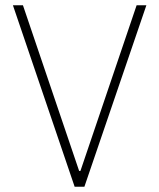

<svg xmlns="http://www.w3.org/2000/svg" viewBox="-20 -708 604 728"><path d="M263 0 29 -688H67L280 -60H285L498 -688H535L300 0Z"/></svg>

Font: Saira Semi Condensed Thin
Style: Regular
Weight: 100
Width: 4
Designer: Hector Gatti with collaboration of the Omnibus-Type team
Foundry: Omnibus-Type
Version: Version 1.001; ttfautohint (v1.8)